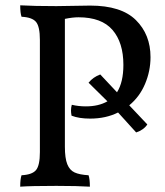

<svg xmlns="http://www.w3.org/2000/svg" viewBox="-20 -699 621 722"><path d="M466 -303 534 -231Q520 -210 492 -201L424 -276Q378 -253 319 -253Q277 -253 249 -264Q247 -276 247 -283Q247 -295 250 -305Q275 -299 303 -299Q351 -299 384 -318L313 -388Q330 -409 357 -419L420 -352Q444 -390 444 -455Q444 -539 403 -586.5Q362 -634 275 -634Q253 -634 224 -628V-147Q224 -104 233 -81.5Q242 -59 260.5 -50.5Q279 -42 313 -40Q318 -26 318 3Q272 0 192 0Q95 0 56 3Q56 -26 61 -40Q101 -42 115.5 -59.5Q130 -77 130 -127V-549Q130 -599 115.5 -616.5Q101 -634 61 -636Q56 -650 56 -679Q108 -676 192 -676L319 -678Q436 -678 491 -623.5Q546 -569 546 -484Q546 -432 525.5 -383.5Q505 -335 466 -303Z"/></svg>

Font: Vollkorn SC
Style: Regular
Weight: 400
Designer: Friedrich Althausen
Foundry: Friedrich Althausen
Version: Version 4.015